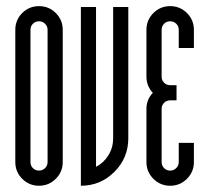

<svg xmlns="http://www.w3.org/2000/svg" viewBox="-20 -594 669 617"><path d="M132.9 -498.1Q132.9 -509.8 124.7 -517.7Q116.6 -525.6 105.4 -525.6Q93.7 -525.6 85.8 -517.7Q77.9 -509.8 77.9 -498.1V-73.3Q77.9 -61.6 85.8 -53.7Q93.7 -45.8 105.4 -45.8Q116.6 -45.8 124.7 -53.7Q132.9 -61.6 132.9 -73.3ZM29.2 -498.1Q29.2 -529.8 51.4 -552.1Q73.7 -574.3 105.4 -574.3Q137 -574.3 159.3 -552.1Q181.6 -529.8 181.6 -498.1V-73.3Q181.6 -41.6 159.3 -19.4Q137 2.9 105.4 2.9Q73.7 2.9 51.4 -19.4Q29.2 -41.6 29.2 -73.3Z M288.6 -571.4V-57.9Q313.6 -70.8 328.6 -95.4Q343.6 -120 343.6 -149.5V-571.4H392.3V-149.5Q392.3 -86.6 347.8 -41.9Q303.2 2.9 239.9 2.9V-571.4Z M499.4 -73.3Q499.4 -61.6 507.3 -53.7Q515.2 -45.8 526.9 -45.8Q538.1 -45.8 546.2 -53.7Q554.4 -61.6 554.4 -73.3V-134.9H603.1V-73.3Q603.1 -41.6 580.8 -19.4Q558.5 2.9 526.9 2.9Q495.2 2.9 472.9 -19.4Q450.6 -41.6 450.6 -73.3V-244.1Q450.6 -274.1 471.1 -295.7Q450.6 -317.8 450.6 -347.8V-498.1Q450.6 -529.8 472.9 -552.1Q495.2 -574.3 526.9 -574.3Q558.5 -574.3 580.8 -552.1Q603.1 -529.8 603.1 -498.1V-439.8H554.4V-498.1Q554.4 -509.8 546.4 -517.7Q538.5 -525.6 526.9 -525.6Q515.2 -525.6 507.3 -517.7Q499.4 -509.8 499.4 -498.1V-347.8Q499.4 -336.1 507.3 -328.2Q515.2 -320.3 526.9 -320.3H547.3V-271.6H526.9Q515.2 -271.6 507.3 -263.6Q499.4 -255.7 499.4 -244.1Z"/></svg>

Font: Marapfhont
Style: Book
Weight: 400
Version: Version 0.15